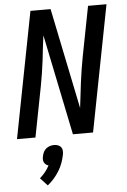

<svg xmlns="http://www.w3.org/2000/svg" viewBox="-61 -714 672 1016"><g transform="rotate(-5 275.0 -206.0)"><path d="M108 0H10L140 -670H247L357 -135Q361 -168 365 -201.5Q369 -235 373 -268.5Q377 -302 382.5 -335.5Q388 -369 394 -402L446 -670H544L414 0H307L197 -535Q192 -502 188.5 -468.5Q185 -435 181 -401.5Q177 -368 171.5 -334.5Q166 -301 160 -268ZM151 258 113 217Q129 203 142 187Q155 171 164 153Q156 151 150 146Q144 141 140.5 134Q137 127 137 118.5Q137 110 139 102Q141 91 146 80.5Q151 70 160 62.5Q169 55 180 51.5Q191 48 202 48Q213 48 223 51.5Q233 55 239 62.5Q245 70 246 80.5Q247 91 245 102Q241 123 233.5 144.5Q226 166 213.5 186.5Q201 207 185.5 225Q170 243 151 258Z"/></g></svg>

Font: Lode Dark Term
Style: Bold Italic
Weight: 700
Italic angle: -11°
Monospace: yes
Designer: Belleve Invis
Foundry: Belleve Invis
Version: Version 29.2.0